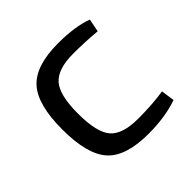

<svg xmlns="http://www.w3.org/2000/svg" viewBox="-137 -626 766 766"><g transform="rotate(-45 246.0 -243.5)"><path d="M287 -499Q383 -499 444 -476L433 -421Q367 -427 301 -427Q214 -427 179.5 -388Q145 -349 145 -244Q145 -138 179 -99Q213 -60 301 -60Q382 -60 445 -70L453 -13Q382 12 287 12Q160 12 108 -45.5Q56 -103 56 -244Q56 -384 108.5 -441.5Q161 -499 287 -499Z"/></g></svg>

Font: Exo 2
Style: Regular
Weight: 400
Designer: Natanael Gama
Version: Version 1.001;PS 001.001;hotconv 1.0.70;makeotf.lib2.5.58329